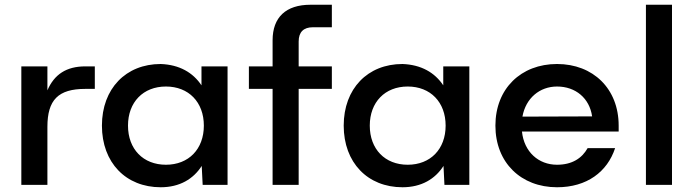

<svg xmlns="http://www.w3.org/2000/svg" viewBox="-20 -780 2929 810"><path d="M70 0H180V-245C180 -359 226 -405 340 -405H380V-500H340C260 -500 209 -466 180 -399V-500H70Z M835 0H940V-500H830V-420C794 -474 737 -507 658 -510C511 -510 410 -406 410 -250C410 -94 511 10 658 10C738 10 796 -25 831 -80ZM680 -85C584 -85 520 -151 520 -250C520 -349 584 -415 680 -415C776 -415 840 -349 840 -250C840 -151 776 -85 680 -85Z M1130 -610V-500H1030V-405H1130V0H1240V-405H1380V-500H1240V-605C1240 -645 1261 -665 1300 -665H1380V-760H1290C1186 -760 1130 -707 1130 -610Z M1855 0H1960V-500H1850V-420C1814 -474 1757 -507 1678 -510C1531 -510 1430 -406 1430 -250C1430 -94 1531 10 1678 10C1758 10 1816 -25 1851 -80ZM1700 -85C1604 -85 1540 -151 1540 -250C1540 -349 1604 -415 1700 -415C1796 -415 1860 -349 1860 -250C1860 -151 1796 -85 1700 -85Z M2070 -250C2070 -94 2178 10 2330 10C2456 10 2542 -55 2575 -155H2459C2435 -112 2393 -85 2330 -85C2252 -85 2191 -139 2182 -225H2590V-250C2590 -406 2482 -510 2330 -510C2178 -510 2070 -406 2070 -250ZM2184 -288C2198 -366 2257 -415 2330 -415C2408 -415 2467 -366 2478 -289Z M2705 -760V0H2815V-760Z"/></svg>

Font: Goli Medium
Style: Regular
Weight: 500
Designer: jaikishan Patel
Foundry: MagicType
Version: Version 1.000;Glyphs 3.2 (3242)